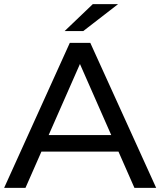

<svg xmlns="http://www.w3.org/2000/svg" viewBox="-21 -907 774 927"><path d="M551 -175H179L102 0H-1L316 -700H415L733 0H628ZM516 -255 365 -598 214 -255ZM427 -887H549L381 -757H291Z"/></svg>

Font: Idrija
Style: Regular
Weight: 500
Designer: Julieta Ulanovsky
Foundry: Julieta Ulanovsky
Version: Version 7.200